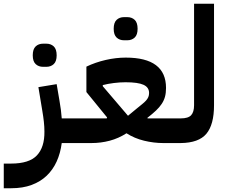

<svg xmlns="http://www.w3.org/2000/svg" viewBox="-80 -760 1222 1020"><path d="M-60 109H-21Q75 109 116 65.5Q157 22 156 -61Q156 -86 153 -113.5Q150 -141 145 -170L124 -297L221 -313L236 -225Q245 -175 248 -131H341V-27L314 0H248Q241 54 221 98Q201 142 168 173.5Q135 205 88 222.5Q41 240 -20 240H-60ZM149 -405Q125 -405 109.5 -419.5Q94 -434 94 -466Q94 -499 109.5 -513.5Q125 -528 149 -528H166Q190 -528 205.5 -513.5Q221 -499 221 -466Q221 -434 205.5 -419.5Q190 -405 166 -405Z M314 -104 341 -131H487L489 -136L379 -271V-406Q427 -429 481.5 -441.5Q536 -454 588 -454Q802 -454 802 -293Q802 -266 796.5 -246Q791 -226 779 -208Q767 -190 748.5 -172.5Q730 -155 703 -134L704 -131H840V-27L813 0H787Q737 0 685.5 -12.5Q634 -25 592 -52Q550 -25 503 -12.5Q456 0 406 0H314ZM466 -302 600 -145 646 -183Q663 -197 675.5 -207Q688 -217 696 -226Q704 -235 708 -244.5Q712 -254 712 -266Q712 -296 682.5 -309.5Q653 -323 587 -323Q557 -323 525 -319Q493 -315 466 -308ZM579 -546Q555 -546 539.5 -560.5Q524 -575 524 -607Q524 -640 539.5 -654.5Q555 -669 579 -669H596Q620 -669 635.5 -654.5Q651 -640 651 -607Q651 -575 635.5 -560.5Q620 -546 596 -546Z M813 -104 840 -131H880Q920 -131 935.5 -148Q951 -165 951 -201V-740H1057V-201Q1057 -98 1016.5 -49.5Q976 -1 880 0H813Z"/></svg>

Font: IBM Plex Sans Arabic SemiBold
Style: Regular
Weight: 600
Designer: Mike Abbink, Paul van der Laan, Pieter van Rosmalen, Wael Morcos, Khajak Apelian
Foundry: Bold Monday
Version: Version 1.1